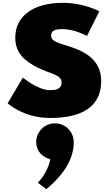

<svg xmlns="http://www.w3.org/2000/svg" viewBox="-20 -813 778 1359"><path d="M425 -793C222 -793 88 -704 88 -546C88 -430 166 -376 244 -336C331 -291 416 -286 416 -230C416 -179 371 -175 333 -175C247 -175 142 -264 142 -264L34 -82C34 -82 146 22 332 22C490 22 696 -14 696 -241C696 -399 564 -455 462 -487C396 -508 342 -519 342 -560C342 -596 366 -607 425 -607C506 -607 596 -559 596 -559L683 -733C683 -733 574 -793 425 -793ZM368 60C443 60 502 119 502 194C502 334 402 448 308 526L248 480C248 480 318 412 336 314C279 300 236 254 236 194C236 119 296 60 368 60Z"/></svg>

Font: Poland Can Into
Style: BigWritings
Weight: 700
Foundry: Cannot Into Space Fonts
Version: Version 0.92